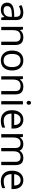

<svg xmlns="http://www.w3.org/2000/svg" viewBox="1954 -2728 784 4733"><g transform="rotate(90 2346.5 -362.0)"><path d="M415 0 398.9 -76.2H395Q355 -25.9 315.2 -8.1Q275.4 9.8 215.8 9.8Q136.2 9.8 91.1 -31.2Q45.9 -72.3 45.9 -147.9Q45.9 -310.1 305.2 -317.9L396 -320.8V-354Q396 -417 368.9 -447Q341.8 -477.1 282.2 -477.1Q215.3 -477.1 130.9 -436L106 -498Q145.5 -519.5 192.6 -531.7Q239.7 -543.9 287.1 -543.9Q382.8 -543.9 429 -501.5Q475.1 -459 475.1 -365.2V0ZM231.9 -57.1Q307.6 -57.1 350.8 -98.6Q394 -140.1 394 -214.8V-263.2L313 -259.8Q216.3 -256.3 173.6 -229.7Q130.9 -203.1 130.9 -147Q130.9 -103 157.5 -80.1Q184.1 -57.1 231.9 -57.1Z M1008.3 0V-346.2Q1008.3 -411.6 978.5 -443.8Q948.7 -476.1 885.3 -476.1Q801.3 -476.1 762.2 -430.7Q723.1 -385.3 723.1 -280.8V0H642.1V-535.2H708L721.2 -461.9H725.1Q750 -501.5 794.9 -523.2Q839.8 -544.9 895 -544.9Q991.7 -544.9 1040.5 -498.3Q1089.4 -451.7 1089.4 -349.1V0Z M1717.8 -268.1Q1717.8 -137.2 1651.9 -63.7Q1585.9 9.8 1469.7 9.8Q1397.9 9.8 1342.3 -23.9Q1286.6 -57.6 1256.3 -120.6Q1226.1 -183.6 1226.1 -268.1Q1226.1 -398.9 1291.5 -471.9Q1356.9 -544.9 1473.1 -544.9Q1585.4 -544.9 1651.6 -470.2Q1717.8 -395.5 1717.8 -268.1ZM1310.1 -268.1Q1310.1 -165.5 1351.1 -111.8Q1392.1 -58.1 1471.7 -58.1Q1551.3 -58.1 1592.5 -111.6Q1633.8 -165 1633.8 -268.1Q1633.8 -370.1 1592.5 -423.1Q1551.3 -476.1 1470.7 -476.1Q1391.1 -476.1 1350.6 -423.8Q1310.1 -371.6 1310.1 -268.1Z M2226.1 0V-346.2Q2226.1 -411.6 2196.3 -443.8Q2166.5 -476.1 2103 -476.1Q2019 -476.1 1980 -430.7Q1940.9 -385.3 1940.9 -280.8V0H1859.9V-535.2H1925.8L1939 -461.9H1942.9Q1967.8 -501.5 2012.7 -523.2Q2057.6 -544.9 2112.8 -544.9Q2209.5 -544.9 2258.3 -498.3Q2307.1 -451.7 2307.1 -349.1V0Z M2554.7 0H2473.6V-535.2H2554.7ZM2466.8 -680.2Q2466.8 -708 2480.5 -720.9Q2494.1 -733.9 2514.6 -733.9Q2534.2 -733.9 2548.3 -720.7Q2562.5 -707.5 2562.5 -680.2Q2562.5 -652.8 2548.3 -639.4Q2534.2 -626 2514.6 -626Q2494.1 -626 2480.5 -639.4Q2466.8 -652.8 2466.8 -680.2Z M2952.6 9.8Q2834 9.8 2765.4 -62.5Q2696.8 -134.8 2696.8 -263.2Q2696.8 -392.6 2760.5 -468.8Q2824.2 -544.9 2931.6 -544.9Q3032.2 -544.9 3090.8 -478.8Q3149.4 -412.6 3149.4 -304.2V-252.9H2780.8Q2783.2 -158.7 2828.4 -109.9Q2873.5 -61 2955.6 -61Q3042 -61 3126.5 -97.2V-24.9Q3083.5 -6.3 3045.2 1.7Q3006.8 9.8 2952.6 9.8ZM2930.7 -477.1Q2866.2 -477.1 2827.9 -435.1Q2789.6 -393.1 2782.7 -318.8H3062.5Q3062.5 -395.5 3028.3 -436.3Q2994.1 -477.1 2930.7 -477.1Z M3969.7 0V-348.1Q3969.7 -412.1 3942.4 -444.1Q3915 -476.1 3857.4 -476.1Q3781.7 -476.1 3745.6 -432.6Q3709.5 -389.2 3709.5 -298.8V0H3628.4V-348.1Q3628.4 -412.1 3601.1 -444.1Q3573.7 -476.1 3515.6 -476.1Q3439.5 -476.1 3404.1 -430.4Q3368.7 -384.8 3368.7 -280.8V0H3287.6V-535.2H3353.5L3366.7 -461.9H3370.6Q3393.6 -501 3435.3 -522.9Q3477.1 -544.9 3528.8 -544.9Q3654.3 -544.9 3692.9 -454.1H3696.8Q3720.7 -496.1 3766.1 -520.5Q3811.5 -544.9 3869.6 -544.9Q3960.4 -544.9 4005.6 -498.3Q4050.8 -451.7 4050.8 -349.1V0Z M4443.8 9.8Q4325.2 9.8 4256.6 -62.5Q4188 -134.8 4188 -263.2Q4188 -392.6 4251.7 -468.8Q4315.4 -544.9 4422.9 -544.9Q4523.4 -544.9 4582 -478.8Q4640.6 -412.6 4640.6 -304.2V-252.9H4272Q4274.4 -158.7 4319.6 -109.9Q4364.7 -61 4446.8 -61Q4533.2 -61 4617.7 -97.2V-24.9Q4574.7 -6.3 4536.4 1.7Q4498 9.8 4443.8 9.8ZM4421.9 -477.1Q4357.4 -477.1 4319.1 -435.1Q4280.8 -393.1 4273.9 -318.8H4553.7Q4553.7 -395.5 4519.5 -436.3Q4485.4 -477.1 4421.9 -477.1Z"/></g></svg>

Font: f05545470
Style: Regular
Weight: 400
Foundry: Ascender Corporation
Version: Version 1.10